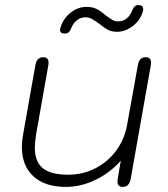

<svg xmlns="http://www.w3.org/2000/svg" viewBox="-20 -725 659 755"><path d="M66 -148Q66 -169 71 -197L119 -468Q124 -500 150 -500Q171 -500 171 -478L170 -468L122 -197Q117 -165 117 -144Q117 -89 148.5 -63.5Q180 -38 248 -38Q305 -38 354.5 -63Q404 -88 437 -133Q470 -178 480 -235L522 -468Q527 -500 553 -500Q574 -500 574 -478L573 -468L494 -22Q488 10 463 10Q442 10 442 -11Q442 -18 443 -22L455 -93Q411 -44 354 -17Q297 10 239 10Q157 10 111.5 -31.5Q66 -73 66 -148ZM216 -607Q216 -611 220 -623Q232 -656 260 -677Q288 -698 320 -698Q344 -698 360.5 -689.5Q377 -681 395 -665Q413 -652 422.5 -646.5Q432 -641 445 -641Q483 -641 501 -686Q508 -705 524 -705Q543 -705 543 -690Q543 -683 540 -674Q528 -641 499.5 -620.5Q471 -600 440 -600Q419 -600 404 -608Q389 -616 371 -631Q353 -644 341.5 -650.5Q330 -657 315 -657Q297 -657 282 -645Q267 -633 259 -612Q252 -593 236 -593Q216 -593 216 -607Z"/></svg>

Font: Kodchasan ExtraLight
Style: Italic
Weight: 275
Italic angle: -10°
Version: Version 1.000; ttfautohint (v1.6)